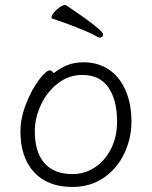

<svg xmlns="http://www.w3.org/2000/svg" viewBox="-20 -728 602 761"><path d="M377 -579Q373 -579 368 -581Q348 -593 317 -606Q286 -619 264.5 -627Q243 -635 232 -639L188 -654Q184 -655 184 -659Q184 -671 204.5 -689.5Q225 -708 238 -708Q241 -708 241 -708Q389 -609 389 -591Q389 -586 385.5 -582.5Q382 -579 377 -579ZM177 -449Q185 -449 193 -438Q220 -459 247.5 -470Q275 -481 312 -481Q368 -481 410.5 -453Q453 -425 477 -371.5Q501 -318 501 -245Q501 -180 473 -120.5Q445 -61 392 -24Q339 13 267 13Q169 13 115 -45.5Q61 -104 61 -207Q61 -260 83.5 -317Q106 -374 134.5 -411.5Q163 -449 177 -449ZM267 -38Q317 -38 357.5 -65.5Q398 -93 421 -140Q444 -187 444 -245Q444 -332 409.5 -381.5Q375 -431 306 -431Q253 -431 210 -398Q167 -365 142.5 -313Q118 -261 118 -208Q118 -124 156.5 -81Q195 -38 267 -38Z"/></svg>

Font: JyunsaiKaai Light
Style: Regular
Weight: 300
Designer: Fontworks Inc.
Version: Version 0.030;April 7, 2024;FontCreator 14.0.0.2901 64-bit